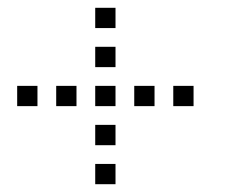

<svg xmlns="http://www.w3.org/2000/svg" viewBox="-20 -596 640 492"><path d="M225 -576Q224 -576 224 -576Q224 -576 224 -575V-525Q224 -524 224 -524Q224 -524 225 -524H275Q276 -524 276 -524Q276 -524 276 -525V-575Q276 -576 276 -576Q276 -576 275 -576ZM225 -476Q224 -476 224 -476Q224 -476 224 -475V-425Q224 -424 224 -424Q224 -424 225 -424H275Q276 -424 276 -424Q276 -424 276 -425V-475Q276 -476 276 -476Q276 -476 275 -476ZM25 -376Q24 -376 24 -376Q24 -376 24 -375V-325Q24 -324 24 -324Q24 -324 25 -324H75Q76 -324 76 -324Q76 -324 76 -325V-375Q76 -376 76 -376Q76 -376 75 -376ZM125 -376Q124 -376 124 -376Q124 -376 124 -375V-325Q124 -324 124 -324Q124 -324 125 -324H175Q176 -324 176 -324Q176 -324 176 -325V-375Q176 -376 176 -376Q176 -376 175 -376ZM225 -376Q224 -376 224 -376Q224 -376 224 -375V-325Q224 -324 224 -324Q224 -324 225 -324H275Q276 -324 276 -324Q276 -324 276 -325V-375Q276 -376 276 -376Q276 -376 275 -376ZM325 -376Q324 -376 324 -376Q324 -376 324 -375V-325Q324 -324 324 -324Q324 -324 325 -324H375Q376 -324 376 -324Q376 -324 376 -325V-375Q376 -376 376 -376Q376 -376 375 -376ZM425 -376Q424 -376 424 -376Q424 -376 424 -375V-325Q424 -324 424 -324Q424 -324 425 -324H475Q476 -324 476 -324Q476 -324 476 -325V-375Q476 -376 476 -376Q476 -376 475 -376ZM225 -276Q224 -276 224 -276Q224 -276 224 -275V-225Q224 -224 224 -224Q224 -224 225 -224H275Q276 -224 276 -224Q276 -224 276 -225V-275Q276 -276 276 -276Q276 -276 275 -276ZM225 -176Q224 -176 224 -176Q224 -176 224 -175V-125Q224 -124 224 -124Q224 -124 225 -124H275Q276 -124 276 -124Q276 -124 276 -125V-175Q276 -176 276 -176Q276 -176 275 -176Z"/></svg>

Font: Doto
Style: Regular
Weight: 400
Monospace: yes
Version: Version 1.000